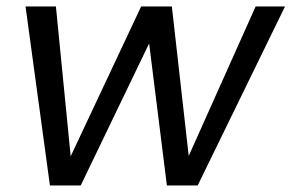

<svg xmlns="http://www.w3.org/2000/svg" viewBox="-20 -568 893 588"><path d="M132.9 0 58.2 -548.3H151.2L202.3 -30.4H168.7L412.3 -548.3H506.3L564.7 -30.4H531.1L762.9 -548.3H852.9L585.4 0H491.1L428.7 -499L467.3 -498.5L227.2 0Z"/></svg>

Font: Poppins Variable
Style: Italic
Weight: 100
Italic angle: -10°
Designer: Jonny Pinhorn
Foundry: Indian Type Foundry
Version: Version 6.000